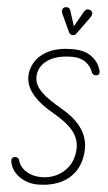

<svg xmlns="http://www.w3.org/2000/svg" viewBox="-78 -1355 796 1412"><g transform="rotate(5 320.0 -649.0)"><path d="M256.5 10Q204.5 10 161.2 -8.8Q118 -27.5 89.2 -58.8Q60.5 -90 51 -128Q46 -145.5 48.5 -158.2Q51 -171 65 -175Q80 -179 91 -173.5Q102 -168 106 -152Q112.5 -126 134.5 -101.8Q156.5 -77.5 193.8 -62Q231 -46.5 281.5 -46.5Q337 -46.5 388.5 -70.8Q440 -95 475.5 -143Q511 -191 517.5 -261Q525 -340.5 478.2 -401.5Q431.5 -462.5 327.5 -521.5Q282 -547 242.5 -576.5Q203 -606 174 -639.8Q145 -673.5 130.2 -712.2Q115.5 -751 119.5 -796Q126 -852 161 -899.2Q196 -946.5 261.5 -975.2Q327 -1004 424.5 -1004Q513.5 -1004 563.5 -967.8Q613.5 -931.5 632 -878Q639.5 -858.5 637.2 -845.8Q635 -833 622.5 -829Q609 -825 597.5 -829.8Q586 -834.5 581 -848Q565.5 -891.5 527.5 -919.5Q489.5 -947.5 428 -947.5Q315.5 -947.5 250.8 -904.2Q186 -861 179 -791.5Q175.5 -757 188.2 -727.2Q201 -697.5 227.8 -670.2Q254.5 -643 293 -616.8Q331.5 -590.5 379 -563Q425 -537 463.8 -505.5Q502.5 -474 530.2 -435.8Q558 -397.5 570.8 -351.5Q583.5 -305.5 578 -250.5Q571.5 -186.5 545.5 -137.8Q519.5 -89 477.2 -56.2Q435 -23.5 379 -6.8Q323 10 256.5 10ZM412 -1107Q407.5 -1107 400.2 -1111.8Q393 -1116.5 389 -1124.5L329.5 -1253Q319 -1276 324.8 -1289Q330.5 -1302 342 -1305.5Q357 -1310.5 368.5 -1304.5Q380 -1298.5 384 -1284L420 -1172L483 -1283Q496 -1304.5 511 -1305.2Q526 -1306 535.5 -1298.5Q547 -1288 546.5 -1275.2Q546 -1262.5 537.5 -1250.5L444.5 -1122.5Q436 -1110 427.8 -1108.5Q419.5 -1107 412 -1107Z"/></g></svg>

Font: Edu NSW ACT Cursive
Style: Regular
Weight: 400
Designer: Tina and Corey Anderson, Eben Sorkin, Mirko Velimirovic
Foundry: Sorkin Type Co.
Version: Version 2.000